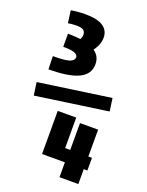

<svg xmlns="http://www.w3.org/2000/svg" viewBox="-153 -709 743 972"><g transform="rotate(20 219.0 -223.0)"><path d="M268.6 -412.1Q268.6 -357.4 215.4 -332Q162.2 -306.6 53.7 -306.6L51.8 -377Q120.1 -377 142.6 -386Q165 -395.1 165 -411Q165 -424.8 147 -432.1Q128.9 -439.5 85 -439.5V-509.8Q174.6 -509.8 221.6 -485.9Q268.6 -462 268.6 -412.1ZM133.2 -632.8Q199.6 -632.8 230.7 -611.8Q261.7 -590.8 261.7 -551.8Q261.7 -529.3 251 -506.3Q240.2 -483.4 221.7 -463.9L128.9 -476.6Q144.5 -489.3 152.3 -503.9Q160.2 -518.6 160.2 -531.2Q160.2 -547.4 149.4 -555.4Q138.6 -563.5 111 -563.5Q91.8 -563.5 66.4 -559.6L57.6 -626Q95.7 -632.8 133.2 -632.8ZM408.2 -281.2 418 -211.9 29.3 -156.2 19.5 -225.6ZM169.9 -125H269.5Q269.5 -17.6 269.5 89.8L206.1 39.1H296.9V-105.5H394.5V39.1H414.1V107.4H394.5V187.5H293V107.4H169.9Q169.9 28.3 169.9 -9.8Q169.9 -47.9 169.9 -125Z"/></g></svg>

Font: Sudo Var
Style: Regular
Weight: 400
Monospace: yes
Designer: Jens Kutilek
Foundry: Jens Kutilek
Version: Version 0.065;FEAKit 1.0